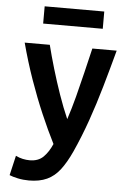

<svg xmlns="http://www.w3.org/2000/svg" viewBox="-60 -765 680 998"><g transform="rotate(5 280.0 -266.5)"><path d="M129 188Q99 188 71 182Q43 176 27 169L51 66Q69 75 87.5 79Q106 83 124 83Q169 83 195.5 56.5Q222 30 240 -12Q205 -81 170 -162.5Q135 -244 103 -335Q71 -426 45 -524H176Q190 -468 209.5 -402Q229 -336 252 -270Q275 -204 300 -147Q319 -205 335.5 -268Q352 -331 367.5 -396Q383 -461 398 -524H525Q499 -427 472 -333Q445 -239 414.5 -152Q384 -65 347 17Q320 76 291 114Q262 152 223 170Q184 188 129 188ZM132 -631V-721H443V-631Z"/></g></svg>

Font: Ubuntu Sans Mono SemiBold
Style: Regular
Weight: 600
Monospace: yes
Designer: Dalton Maag Ltd
Foundry: Dalton Maag Ltd
Version: Version 1.006